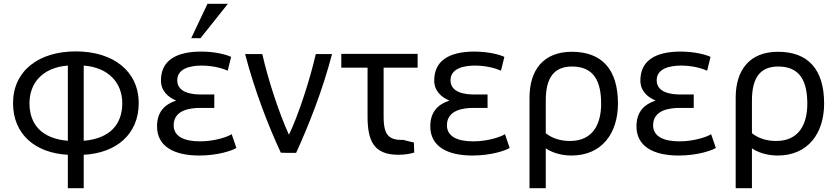

<svg xmlns="http://www.w3.org/2000/svg" viewBox="-20 -807 4430 1016"><path d="M136 -261C136 -368 206 -450 339 -460V-62C199 -74 136 -150 136 -261ZM627 -261C627 -150 563 -74 423 -62V-460C556 -450 627 -367 627 -261ZM381 -535C182 -535 49 -430 49 -261C49 -97 166 3 339 12V189H423V12C596 3 714 -97 714 -261C714 -430 580 -535 381 -535Z M1041 -605 1186 -787H1078L992 -605ZM1049 -460C1119 -459 1164 -442 1185 -433L1203 -506C1180 -517 1121 -534 1045 -534C908.4 -534 831.7 -484.5 831.7 -381C831.7 -324.6 871.4 -291.7 912 -275C850 -254 811 -214 811 -138C811 -33 900 16 1034 16C1133 16 1208 -10 1231 -24L1206 -97C1187 -84 1118 -59 1038 -59C951 -59 899 -87 899 -144C899 -225 986 -236 1039 -236H1114V-307H1044C1001 -307 918 -314 918 -382C918 -442.6 982.3 -460 1049 -460Z M1509 -94C1459 -202 1399 -383 1368 -521H1277C1327 -330 1398 -145 1466 1C1477 1 1489 2 1500 2H1547C1614 -145 1687 -329 1737 -521H1651C1620 -384 1558 -195 1509 -94Z M2170 -53C2155 -56 2140 -60 2113 -67C2108.8 -66.8 2104.8 -66.6 2100.9 -66.6C2073 -66.6 2051.8 -73.1 2036 -88C2018 -105 2010 -137 2010 -191V-449H2190V-522H1786V-449H1925V-190C1925 -63 1957 12 2088 12C2128 12 2158 5 2172 0Z M2495 -460C2565 -459 2610 -442 2631 -433L2649 -506C2626 -517 2567 -534 2491 -534C2354.4 -534 2277.7 -484.5 2277.7 -381C2277.7 -324.6 2317.4 -291.7 2358 -275C2296 -254 2257 -214 2257 -138C2257 -33 2346 16 2480 16C2579 16 2654 -10 2677 -24L2652 -97C2633 -84 2564 -59 2484 -59C2397 -59 2345 -87 2345 -144C2345 -225 2432 -236 2485 -236H2560V-307H2490C2447 -307 2364 -314 2364 -382C2364 -442.6 2428.3 -460 2495 -460Z M2868 -276C2868 -401 2916 -455 3007 -455C3122 -455 3161 -378 3161 -258C3161 -154 3120 -61 2996 -61C2948 -61 2903 -74 2868 -102ZM3004 16C3165 16 3250 -102 3250 -259C3250 -441 3164 -533 3006 -533C2856 -533 2782 -437 2782 -290V189H2868V-22C2891 -6 2939 16 3004 16Z M3586 -460C3656 -459 3701 -442 3722 -433L3740 -506C3717 -517 3658 -534 3582 -534C3445.4 -534 3368.7 -484.5 3368.7 -381C3368.7 -324.6 3408.4 -291.7 3449 -275C3387 -254 3348 -214 3348 -138C3348 -33 3437 16 3571 16C3670 16 3745 -10 3768 -24L3743 -97C3724 -84 3655 -59 3575 -59C3488 -59 3436 -87 3436 -144C3436 -225 3523 -236 3576 -236H3651V-307H3581C3538 -307 3455 -314 3455 -382C3455 -442.6 3519.3 -460 3586 -460Z M3959 -276C3959 -401 4007 -455 4098 -455C4213 -455 4252 -378 4252 -258C4252 -154 4211 -61 4087 -61C4039 -61 3994 -74 3959 -102ZM4095 16C4256 16 4341 -102 4341 -259C4341 -441 4255 -533 4097 -533C3947 -533 3873 -437 3873 -290V189H3959V-22C3982 -6 4030 16 4095 16Z"/></svg>

Font: Repo
Style: Regular
Weight: 400
Designer: Stefan Peev
Foundry: Context Ltd
Version: Version 0.000